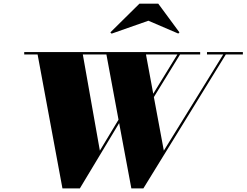

<svg xmlns="http://www.w3.org/2000/svg" viewBox="-20 -1040 1374 1070"><path d="M807 -924.5 973.5 -853 980 -859.5 862 -1019.5H757L595 -859.5L602 -852.5ZM893 -200.5 837.5 -499 983.5 -736.5H1095.5V-750H115V-736.5H189.5L328 10H425L644 -354L712 10H779L1238.5 -736.5H1333.5V-750H1133.5V-736.5H1224ZM536.5 -200.5 441.5 -736.5H573L640.5 -373ZM793.5 -736.5H968.5L834 -517.5Z"/></svg>

Font: Bodoni* 16pt Fatface
Style: Italic
Weight: 900
Italic angle: -13°
Version: Version 2.3